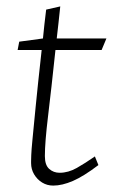

<svg xmlns="http://www.w3.org/2000/svg" viewBox="-20 -570 357 599"><path d="M146 9Q127 9 111.5 -0.5Q96 -10 86.5 -26Q77 -42 77 -61Q77 -64 77 -67.5Q77 -71 77.5 -86Q78 -101 81.5 -137Q85 -173 91.5 -239.5Q98 -306 110 -414H35L40 -440L114 -450Q116 -471 118.5 -493.5Q121 -516 124 -540L168 -550Q165 -524 162.5 -498.5Q160 -473 157 -450H312L297 -414H153Q140 -291 130 -208.5Q120 -126 120 -83Q120 -55 133.5 -43Q147 -31 166 -31Q193 -31 219.5 -46Q246 -61 276 -82L287 -55Q241 -20 207.5 -5.5Q174 9 146 9Z"/></svg>

Font: Ancizar Sans Thin
Style: Italic
Weight: 100
Italic angle: -4°
Designer: Cesar Puertas, Viviana Monsalve, Julian Moncada, Julian Prieto, Jose Castro, Mariel Hernandez, Felipe Aragon, Sara Alarc
Version: Version 8.100